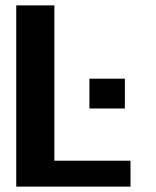

<svg xmlns="http://www.w3.org/2000/svg" viewBox="-20 -695 582 715"><path d="M40.5 0H466V-96.5H182.5V-675H40.5ZM313 -402V-291H445V-402Z"/></svg>

Font: Anybody Thin SemiBold
Style: Regular
Weight: 600
Version: Version 1.113;gftools[0.9.25]